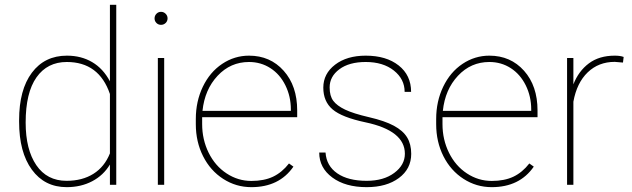

<svg xmlns="http://www.w3.org/2000/svg" viewBox="-20 -770 2633 800"><path d="M59.6 -269.5Q59.6 -396 112.8 -467Q166 -538.1 258.8 -538.1Q318.4 -538.1 364 -511.2Q409.7 -484.4 438 -431.2V-750H464.4V0H438V-84.5Q411.1 -39.6 364.3 -14.9Q317.4 9.8 257.8 9.8Q166 9.8 112.8 -63Q59.6 -135.7 59.6 -262.7ZM86.9 -259.3Q86.9 -147 131.3 -81.8Q175.8 -16.6 257.3 -16.6Q322.8 -16.6 369.1 -45.7Q415.5 -74.7 438 -130.9V-378.4Q392.6 -511.7 258.3 -511.7Q177.2 -511.7 132.1 -447.8Q86.9 -383.8 86.9 -259.3Z M664.1 0H637.7V-528.3H664.1ZM624 -693.4Q624 -704.6 631.8 -712.6Q639.6 -720.7 650.9 -720.7Q662.1 -720.7 670.2 -712.6Q678.2 -704.6 678.2 -693.4Q678.2 -682.1 670.2 -674.3Q662.1 -666.5 650.9 -666.5Q639.6 -666.5 631.8 -674.3Q624 -682.1 624 -693.4Z M1027.3 9.8Q963.4 9.8 909.9 -24.7Q856.4 -59.1 826.2 -119.1Q795.9 -179.2 795.9 -252.4V-274.4Q795.9 -347.7 825.2 -408.7Q854.5 -469.7 905.8 -503.9Q957 -538.1 1017.6 -538.1Q1106 -538.1 1162.1 -475.1Q1218.3 -412.1 1218.3 -309.6V-281.7H822.3V-252.9Q822.3 -188.5 849.4 -133.5Q876.5 -78.6 924.1 -47.4Q971.7 -16.1 1027.3 -16.1Q1080.6 -16.1 1117.9 -33.9Q1155.3 -51.8 1184.1 -88.9L1202.6 -75.7Q1143.6 9.8 1027.3 9.8ZM1017.6 -511.7Q940.4 -511.7 886.7 -454.3Q833 -397 823.7 -308.1H1191.9V-314.5Q1191.9 -368.2 1169.2 -414.3Q1146.5 -460.4 1106.7 -486.1Q1066.9 -511.7 1017.6 -511.7Z M1667 -129.4Q1667 -225.6 1502.9 -260.3Q1404.3 -281.2 1365.7 -314.2Q1327.1 -347.2 1327.1 -404.8Q1327.1 -462.9 1376.2 -500.5Q1425.3 -538.1 1503.9 -538.1Q1589.4 -538.1 1641.1 -497.3Q1692.9 -456.5 1692.9 -387.2H1666Q1666 -440.4 1621.1 -476.1Q1576.2 -511.7 1503.9 -511.7Q1434.6 -511.7 1394 -481.4Q1353.5 -451.2 1353.5 -405.8Q1353.5 -370.1 1368.7 -349.9Q1383.8 -329.6 1418 -313.2Q1452.1 -296.9 1517.6 -281.7Q1583 -266.6 1621.1 -246.1Q1659.2 -225.6 1676.3 -197.5Q1693.4 -169.4 1693.4 -128.9Q1693.4 -66.4 1642.1 -28.3Q1590.8 9.8 1507.8 9.8Q1418.9 9.8 1364.5 -30.5Q1310.1 -70.8 1310.1 -134.3H1336.4Q1340.3 -78.6 1385.5 -47.6Q1430.7 -16.6 1507.8 -16.6Q1578.6 -16.6 1622.8 -49.6Q1667 -82.5 1667 -129.4Z M2028.8 9.8Q1964.8 9.8 1911.4 -24.7Q1857.9 -59.1 1827.6 -119.1Q1797.4 -179.2 1797.4 -252.4V-274.4Q1797.4 -347.7 1826.7 -408.7Q1856 -469.7 1907.2 -503.9Q1958.5 -538.1 2019 -538.1Q2107.4 -538.1 2163.6 -475.1Q2219.7 -412.1 2219.7 -309.6V-281.7H1823.7V-252.9Q1823.7 -188.5 1850.8 -133.5Q1877.9 -78.6 1925.5 -47.4Q1973.1 -16.1 2028.8 -16.1Q2082 -16.1 2119.4 -33.9Q2156.7 -51.8 2185.5 -88.9L2204.1 -75.7Q2145 9.8 2028.8 9.8ZM2019 -511.7Q1941.9 -511.7 1888.2 -454.3Q1834.5 -397 1825.2 -308.1H2193.4V-314.5Q2193.4 -368.2 2170.7 -414.3Q2147.9 -460.4 2108.2 -486.1Q2068.4 -511.7 2019 -511.7Z M2575.7 -509.3 2541.5 -512.2Q2474.1 -512.2 2428.7 -468.5Q2383.3 -424.8 2369.1 -346.2V0H2342.8V-528.3H2369.1V-418.5Q2390.6 -473.6 2433.6 -505.9Q2476.6 -538.1 2541.5 -538.1Q2564.5 -538.1 2578.6 -532.7Z"/></svg>

Font: RobotoDraft Thin
Style: Regular
Weight: 250
Version: Version 2.001153; 2014